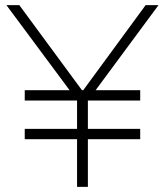

<svg xmlns="http://www.w3.org/2000/svg" viewBox="-20 -725 640 745"><path d="M595 -705 351 -375H524V-335H321V-225H524V-185H321V0H279V-185H76V-225H279V-335H76V-375H250L5 -705H55L298 -375H303L545 -705Z"/></svg>

Font: wassup Sans
Style: Light
Weight: 200
Version: Version 2.001